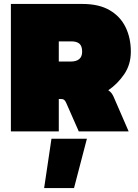

<svg xmlns="http://www.w3.org/2000/svg" viewBox="-20 -664 696 970"><path d="M35 0V-644H397Q480 -644 534 -612.5Q588 -581 614.5 -526.5Q641 -472 641 -403Q641 -338 607.5 -289Q574 -240 527 -208Q538 -201 544 -192.5Q550 -184 554 -175L630 0H378L315 -143Q310 -155 304 -159.5Q298 -164 287 -164H277V0ZM277 -353H336Q395 -353 395 -403Q395 -431 381.5 -443Q368 -455 340 -455H277ZM203 286 240 37H419L354 286Z"/></svg>

Font: Boz Display
Style: Regular
Weight: 900
Version: Version 2.000; ttfautohint (v1.8.3)